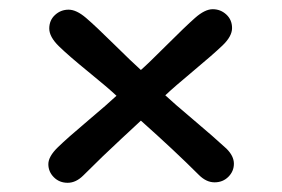

<svg xmlns="http://www.w3.org/2000/svg" viewBox="-20 -584 613 417"><path d="M286 -322Q283 -319 243.5 -282.5Q204 -246 161 -203Q145 -187 127 -187Q109 -187 97 -199Q85 -211 85 -227.5Q85 -244 105.5 -264Q126 -284 170.5 -321.5Q215 -359 233 -376Q215 -393 172 -428Q129 -463 108 -483.5Q87 -504 87 -522Q87 -540 99.5 -551.5Q112 -563 129 -563Q146 -563 167 -545Q188 -527 227.5 -488Q267 -449 286 -432Q301 -445 341.5 -485.5Q382 -526 403.5 -545Q425 -564 442 -564Q459 -564 471.5 -552.5Q484 -541 484 -523Q484 -505 463 -485Q442 -465 400 -430Q358 -395 339 -377Q356 -361 400.5 -323.5Q445 -286 472 -261Q488 -245 488 -228.5Q488 -212 476 -200Q464 -188 446 -188Q428 -188 412 -204Q359 -257 286 -322Z"/></svg>

Font: Delius Unicase
Style: Regular
Weight: 400
Designer: Natalia Raices
Foundry: Natalia Raices
Version: Version 1.002